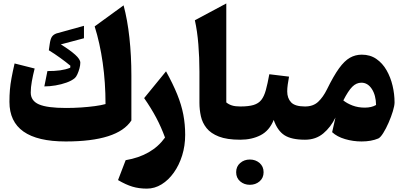

<svg xmlns="http://www.w3.org/2000/svg" viewBox="-20 -823 2379 1131"><path d="M753.9 -113.3Q673.3 10.3 366.7 10.3Q35.6 10.3 35.6 -223.1Q35.6 -260.7 38.3 -293.7Q41 -326.7 47.9 -363.5Q54.7 -400.4 65.9 -449.2L184.1 -419.4Q173.8 -378.9 167.5 -343.5Q161.1 -308.1 161.1 -277.8Q161.1 -229 209.7 -208Q258.3 -187 369.1 -187Q413.1 -187 457.3 -189.9Q501.5 -192.9 539.3 -198Q577.1 -203.1 601.6 -210Q601.6 -336.9 585 -453.4Q568.4 -569.8 537.6 -667.5L708 -791.5Q731 -705.6 742.4 -600.3Q753.9 -495.1 753.9 -377.4ZM474.6 -670.9V-597.7L338.4 -561.5Q392.6 -527.8 422.9 -500.7Q453.1 -473.6 453.1 -453.6Q453.1 -438.5 448 -419.7Q442.9 -400.9 435.5 -385Q428.2 -369.1 420.4 -362.8Q402.8 -347.7 372.3 -336.7Q341.8 -325.7 306.9 -319.8Q272 -314 241.2 -314L259.3 -404.3Q303.2 -404.3 334.7 -408.7Q366.2 -413.1 393.6 -423.8L394.5 -436Q370.1 -456.5 335.7 -481.4Q301.3 -506.3 267.6 -526.9L272.5 -561.5Q276.9 -593.8 285.9 -606.7Q294.9 -619.6 312.5 -626Z M1070.8 -28.8Q1070.8 35.6 1053 92.8Q1035.2 149.9 1003.9 193.8Q972.7 237.8 931.9 262.9Q891.1 288.1 845.2 288.1Q798.8 288.1 760.3 276.6Q721.7 265.1 675.3 237.8L720.2 120.6Q875.5 94.2 952.1 -12.7Q929.7 -74.2 900.1 -129.9Q870.6 -185.5 829.1 -245.1L958 -402.8Q999 -328.6 1023.9 -267.1Q1048.8 -205.6 1059.8 -148.2Q1070.8 -90.8 1070.8 -28.8Z M1313 -802.7V-219.7Q1327.1 -208 1346.2 -201.9Q1365.2 -195.8 1395 -195.8H1395.5V0H1395Q1316.9 0 1269.3 -18.6Q1221.7 -37.1 1196.8 -68.4Q1171.9 -99.6 1163.3 -138.4Q1154.8 -177.2 1154.8 -217.3V-401.4Q1154.8 -483.9 1148.4 -562Q1142.1 -640.1 1127.9 -703.6Z M1371.1 191.4Q1371.1 157.7 1394.8 137.2Q1418.5 116.7 1451.7 116.7Q1485.4 116.7 1509 137.2Q1532.7 157.7 1532.7 191.4Q1532.7 225.1 1509 245.4Q1485.4 265.6 1451.7 265.6Q1418.5 265.6 1394.8 245.4Q1371.1 225.1 1371.1 191.4ZM1395.5 0Q1384.8 0 1379.4 -8.1Q1374 -16.1 1374 -38.6V-157.2Q1374 -179.7 1379.4 -187.7Q1384.8 -195.8 1395.5 -195.8Q1444.3 -195.8 1473.6 -204.6Q1502.9 -213.4 1519.5 -234.6Q1536.1 -255.9 1546.1 -292.7Q1556.2 -329.6 1566.4 -385.7L1682.6 -371.6Q1678.2 -347.7 1675 -325.4Q1671.9 -303.2 1671.9 -284.7Q1671.9 -244.6 1694.8 -220.2Q1717.8 -195.8 1776.4 -195.8H1776.9V0H1776.4Q1696.8 0 1655.5 -26.6Q1614.3 -53.2 1592.3 -116.7Q1566.9 -53.2 1515.1 -26.6Q1463.4 0 1395.5 0Z M2111.3 -501Q2160.6 -501 2197 -475.8Q2233.4 -450.7 2257.1 -409.2Q2280.8 -367.7 2292.5 -318.1Q2304.2 -268.6 2304.2 -219.7Q2304.2 -200.7 2294.2 -167.7Q2284.2 -134.8 2269 -100.1Q2253.9 -65.4 2237.5 -39.3Q2221.2 -13.2 2208.5 -7.3Q2167 10.3 2109.9 10.3Q2059.6 10.3 2012.5 -3.7Q1965.3 -17.6 1936.5 -44.4L1956.1 -130.9Q1928.7 -74.2 1884.5 -37.1Q1840.3 0 1776.9 0Q1766.1 0 1760.7 -8.1Q1755.4 -16.1 1755.4 -38.6V-157.2Q1755.4 -179.7 1760.7 -187.7Q1766.1 -195.8 1776.9 -195.8Q1824.7 -195.8 1854 -223.1Q1883.3 -250.5 1906.2 -296.9Q1945.3 -376.5 1977.3 -420.7Q2009.3 -464.8 2041.3 -482.9Q2073.2 -501 2111.3 -501ZM2108.9 -335.9Q2079.1 -335.9 2055.2 -312Q2031.2 -288.1 2002.4 -231.4Q2023.9 -213.9 2056.6 -201.4Q2089.4 -189 2128.9 -189Q2168.9 -189 2195.3 -204.6Q2194.3 -262.2 2170.2 -299.1Q2146 -335.9 2108.9 -335.9Z"/></svg>

Font: Pinar DS4 ExtraBold
Style: Regular
Weight: 800
Designer: Amin Abedi
Version: Version 3.000